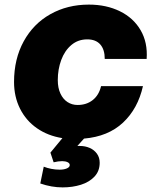

<svg xmlns="http://www.w3.org/2000/svg" viewBox="-20 -592 690 834"><path d="M155 205 170 132Q185 138 203 141.5Q221 145 239 145Q258 145 270.5 139.5Q283 134 283 125Q283 117 273.5 112.5Q264 108 250 108Q233 108 213 113L199 71L251 8Q188 -2 140.5 -35Q93 -68 67 -120Q41 -172 41 -236Q41 -336 83 -412.5Q125 -489 199 -530.5Q273 -572 366 -572Q442 -572 501 -543Q560 -514 591 -460.5Q622 -407 617 -336H435Q435 -377 415.5 -399Q396 -421 359 -421Q319 -421 290 -396.5Q261 -372 246 -331.5Q231 -291 231 -244Q231 -210 242.5 -185.5Q254 -161 273.5 -148.5Q293 -136 317 -136Q356 -136 383 -157.5Q410 -179 419 -218H601Q579 -120 514.5 -59.5Q450 1 345 10L316 42H327Q350 42 369.5 50.5Q389 59 401 75.5Q413 92 413 115Q413 151 390.5 175Q368 199 331.5 210.5Q295 222 252 222Q204 222 155 205Z"/></svg>

Font: Azeret Mono ExtraBold
Style: Italic
Weight: 800
Italic angle: -12°
Designer: Martin Vácha
Foundry: Displaay
Version: Version 1.000; Glyphs 3.0.3, build 3074